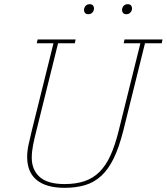

<svg xmlns="http://www.w3.org/2000/svg" viewBox="-20 -887 798 919"><path d="M289 12Q201 12 155.5 -25.5Q110 -63 110 -136Q110 -163 116.5 -194Q123 -225 132 -261L236 -680H156L160 -698H342L338 -680H258L154 -261Q144 -222 138 -191Q132 -160 132 -132Q132 -74 170 -40Q208 -6 289 -6Q344 -6 385 -20Q426 -34 456.5 -64.5Q487 -95 509 -143.5Q531 -192 548 -261L652 -680H572L576 -698H758L754 -680H674L570 -261Q550 -182 524.5 -129.5Q499 -77 465 -45.5Q431 -14 387.5 -1Q344 12 289 12ZM403 -819Q392 -819 387 -825Q382 -831 382 -839Q382 -847 386 -854Q389 -859 394.5 -863Q400 -867 409 -867Q420 -867 425 -861Q430 -855 430 -847Q430 -839 426 -832Q423 -827 417.5 -823Q412 -819 403 -819ZM585 -819Q574 -819 569 -825Q564 -831 564 -839Q564 -847 568 -854Q571 -859 576.5 -863Q582 -867 591 -867Q602 -867 607 -861Q612 -855 612 -847Q612 -839 608 -832Q605 -827 599.5 -823Q594 -819 585 -819Z"/></svg>

Font: IBM Plex Serif Thin
Style: Italic
Weight: 100
Italic angle: -14°
Designer: Mike Abbink, Paul van der Laan, Pieter van Rosmalen
Foundry: Bold Monday
Version: Version 3.001